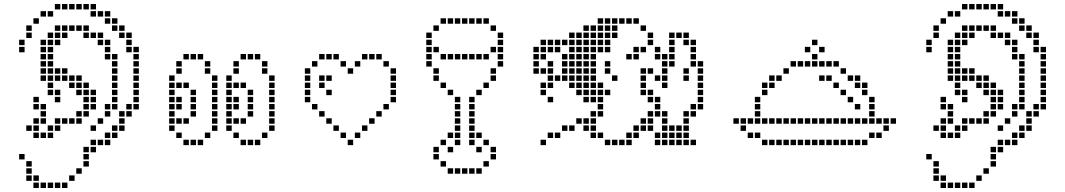

<svg xmlns="http://www.w3.org/2000/svg" viewBox="-20 -730 5326 960"><path d="M75.7 40V67.1H102.9V40ZM111.4 75.7V102.9H138.6V75.7ZM111.4 111.4V138.6H138.6V111.4ZM111.4 147.1V174.3H138.6V147.1ZM147.1 147.1V174.3H174.3V147.1ZM147.1 182.9V210H174.3V182.9ZM218.6 182.9V210H245.7V182.9ZM254.3 182.9V210H281.4V182.9ZM290 182.9V210H317.1V182.9ZM182.9 182.9V210H210V182.9ZM325.7 147.1V174.3H352.9V147.1ZM361.4 111.4V138.6H388.6V111.4ZM397.1 75.7V102.9H424.3V75.7ZM397.1 40V67.1H424.3V40ZM397.1 4.3V31.4H424.3V4.3ZM432.9 4.3V31.4H460V4.3ZM432.9 -31.4V-4.3H460V-31.4ZM468.6 -31.4V-4.3H495.7V-31.4ZM504.3 -31.4V-4.3H531.4V-31.4ZM504.3 -67.1V-40H531.4V-67.1ZM540 -67.1V-40H567.1V-67.1ZM540 -102.9V-75.7H567.1V-102.9ZM575.7 -102.9V-75.7H602.9V-102.9ZM575.7 -138.6V-111.4H602.9V-138.6ZM575.7 -174.3V-147.1H602.9V-174.3ZM611.4 -174.3V-147.1H638.6V-174.3ZM611.4 -210V-182.9H638.6V-210ZM647.1 -210V-182.9H674.3V-210ZM647.1 -245.7V-218.6H674.3V-245.7ZM647.1 -281.4V-254.3H674.3V-281.4ZM647.1 -317.1V-290H674.3V-317.1ZM647.1 -352.9V-325.7H674.3V-352.9ZM647.1 -388.6V-361.4H674.3V-388.6ZM647.1 -424.3V-397.1H674.3V-424.3ZM647.1 -460V-432.9H674.3V-460ZM647.1 -495.7V-468.6H674.3V-495.7ZM611.4 -495.7V-468.6H638.6V-495.7ZM611.4 -531.4V-504.3H638.6V-531.4ZM611.4 -567.1V-540H638.6V-567.1ZM575.7 -567.1V-540H602.9V-567.1ZM575.7 -602.9V-575.7H602.9V-602.9ZM540 -602.9V-575.7H567.1V-602.9ZM540 -638.6V-611.4H567.1V-638.6ZM504.3 -638.6V-611.4H531.4V-638.6ZM504.3 -674.3V-647.1H531.4V-674.3ZM468.6 -674.3V-647.1H495.7V-674.3ZM432.9 -674.3V-647.1H460V-674.3ZM432.9 -710V-682.9H460V-710ZM397.1 -710V-682.9H424.3V-710ZM361.4 -710V-682.9H388.6V-710ZM325.7 -710V-682.9H352.9V-710ZM290 -710V-682.9H317.1V-710ZM254.3 -710V-682.9H281.4V-710ZM218.6 -674.3V-647.1H245.7V-674.3ZM182.9 -674.3V-647.1H210V-674.3ZM147.1 -638.6V-611.4H174.3V-638.6ZM111.4 -602.9V-575.7H138.6V-602.9ZM111.4 -567.1V-540H138.6V-567.1ZM75.7 -531.4V-504.3H102.9V-531.4ZM75.7 -495.7V-468.6H102.9V-495.7ZM147.1 -245.7V-218.6H174.3V-245.7ZM147.1 -210V-182.9H174.3V-210ZM182.9 -210V-182.9H210V-210ZM182.9 -174.3V-147.1H210V-174.3ZM182.9 -138.6V-111.4H210V-138.6ZM147.1 -138.6V-111.4H174.3V-138.6ZM147.1 -102.9V-75.7H174.3V-102.9ZM111.4 -102.9V-75.7H138.6V-102.9ZM147.1 -67.1V-40H174.3V-67.1ZM182.9 -67.1V-40H210V-67.1ZM218.6 -67.1V-40H245.7V-67.1ZM218.6 -102.9V-75.7H245.7V-102.9ZM254.3 -102.9V-75.7H281.4V-102.9ZM254.3 -138.6V-111.4H281.4V-138.6ZM290 -138.6V-111.4H317.1V-138.6ZM325.7 -138.6V-111.4H352.9V-138.6ZM361.4 -138.6V-111.4H388.6V-138.6ZM361.4 -174.3V-147.1H388.6V-174.3ZM397.1 -174.3V-147.1H424.3V-174.3ZM397.1 -210V-182.9H424.3V-210ZM432.9 -210V-182.9H460V-210ZM432.9 -245.7V-218.6H460V-245.7ZM432.9 -281.4V-254.3H460V-281.4ZM397.1 -245.7V-218.6H424.3V-245.7ZM397.1 -281.4V-254.3H424.3V-281.4ZM397.1 -317.1V-290H424.3V-317.1ZM361.4 -352.9V-325.7H388.6V-352.9ZM361.4 -317.1V-290H388.6V-317.1ZM361.4 -281.4V-254.3H388.6V-281.4ZM325.7 -317.1V-290H352.9V-317.1ZM325.7 -352.9V-325.7H352.9V-352.9ZM290 -352.9V-325.7H317.1V-352.9ZM290 -388.6V-361.4H317.1V-388.6ZM254.3 -352.9V-325.7H281.4V-352.9ZM254.3 -388.6V-361.4H281.4V-388.6ZM218.6 -388.6V-361.4H245.7V-388.6ZM218.6 -352.9V-325.7H245.7V-352.9ZM218.6 -317.1V-290H245.7V-317.1ZM218.6 -281.4V-254.3H245.7V-281.4ZM254.3 -281.4V-254.3H281.4V-281.4ZM254.3 -245.7V-218.6H281.4V-245.7ZM182.9 -352.9V-325.7H210V-352.9ZM182.9 -388.6V-361.4H210V-388.6ZM182.9 -424.3V-397.1H210V-424.3ZM182.9 -460V-432.9H210V-460ZM182.9 -495.7V-468.6H210V-495.7ZM182.9 -531.4V-504.3H210V-531.4ZM218.6 -531.4V-504.3H245.7V-531.4ZM254.3 -531.4V-504.3H281.4V-531.4ZM218.6 -495.7V-468.6H245.7V-495.7ZM218.6 -460V-432.9H245.7V-460ZM218.6 -424.3V-397.1H245.7V-424.3ZM218.6 -567.1V-540H245.7V-567.1ZM254.3 -567.1V-540H281.4V-567.1ZM290 -567.1V-540H317.1V-567.1ZM254.3 -602.9V-575.7H281.4V-602.9ZM290 -602.9V-575.7H317.1V-602.9ZM325.7 -602.9V-575.7H352.9V-602.9ZM361.4 -602.9V-575.7H388.6V-602.9ZM397.1 -602.9V-575.7H424.3V-602.9ZM397.1 -567.1V-540H424.3V-567.1ZM432.9 -567.1V-540H460V-567.1ZM468.6 -567.1V-540H495.7V-567.1ZM468.6 -531.4V-504.3H495.7V-531.4ZM504.3 -531.4V-504.3H531.4V-531.4ZM504.3 -495.7V-468.6H531.4V-495.7ZM504.3 -460V-432.9H531.4V-460ZM540 -460V-432.9H567.1V-460ZM540 -424.3V-397.1H567.1V-424.3ZM540 -388.6V-361.4H567.1V-388.6ZM540 -352.9V-325.7H567.1V-352.9ZM540 -317.1V-290H567.1V-317.1ZM540 -281.4V-254.3H567.1V-281.4ZM540 -245.7V-218.6H567.1V-245.7ZM540 -210V-182.9H567.1V-210ZM504.3 -174.3V-147.1H531.4V-174.3ZM504.3 -210V-182.9H531.4V-210ZM468.6 -138.6V-111.4H495.7V-138.6ZM432.9 -102.9V-75.7H460V-102.9Z M932.9 -31.4V-4.3H960V-31.4ZM968.6 -31.4V-4.3H995.7V-31.4ZM825.7 -138.6V-111.4H852.9V-138.6ZM825.7 -174.3V-147.1H852.9V-174.3ZM825.7 -210V-182.9H852.9V-210ZM825.7 -245.7V-218.6H852.9V-245.7ZM825.7 -281.4V-254.3H852.9V-281.4ZM825.7 -317.1V-290H852.9V-317.1ZM897.1 -31.4V-4.3H924.3V-31.4ZM861.4 -67.1V-40H888.6V-67.1ZM825.7 -102.9V-75.7H852.9V-102.9ZM1004.3 -67.1V-40H1031.4V-67.1ZM1040 -102.9V-75.7H1067.1V-102.9ZM825.7 -352.9V-325.7H852.9V-352.9ZM861.4 -388.6V-361.4H888.6V-388.6ZM861.4 -424.3V-397.1H888.6V-424.3ZM897.1 -460V-432.9H924.3V-460ZM932.9 -460V-432.9H960V-460ZM968.6 -460V-432.9H995.7V-460ZM1004.3 -424.3V-397.1H1031.4V-424.3ZM861.4 -317.1V-290H888.6V-317.1ZM897.1 -317.1V-290H924.3V-317.1ZM932.9 -281.4V-254.3H960V-281.4ZM932.9 -174.3V-147.1H960V-174.3ZM897.1 -138.6V-111.4H924.3V-138.6ZM861.4 -138.6V-111.4H888.6V-138.6ZM861.4 -245.7V-218.6H888.6V-245.7ZM861.4 -210V-182.9H888.6V-210ZM1218.6 -31.4V-4.3H1245.7V-31.4ZM1254.3 -31.4V-4.3H1281.4V-31.4ZM1111.4 -138.6V-111.4H1138.6V-138.6ZM1111.4 -174.3V-147.1H1138.6V-174.3ZM1111.4 -210V-182.9H1138.6V-210ZM1111.4 -245.7V-218.6H1138.6V-245.7ZM1111.4 -281.4V-254.3H1138.6V-281.4ZM1111.4 -317.1V-290H1138.6V-317.1ZM1182.9 -31.4V-4.3H1210V-31.4ZM1147.1 -67.1V-40H1174.3V-67.1ZM1111.4 -102.9V-75.7H1138.6V-102.9ZM1290 -67.1V-40H1317.1V-67.1ZM1111.4 -352.9V-325.7H1138.6V-352.9ZM1147.1 -388.6V-361.4H1174.3V-388.6ZM1147.1 -424.3V-397.1H1174.3V-424.3ZM1182.9 -460V-432.9H1210V-460ZM1218.6 -460V-432.9H1245.7V-460ZM1254.3 -460V-432.9H1281.4V-460ZM1290 -424.3V-397.1H1317.1V-424.3ZM1147.1 -317.1V-290H1174.3V-317.1ZM1182.9 -317.1V-290H1210V-317.1ZM1218.6 -281.4V-254.3H1245.7V-281.4ZM1218.6 -174.3V-147.1H1245.7V-174.3ZM1182.9 -138.6V-111.4H1210V-138.6ZM1147.1 -138.6V-111.4H1174.3V-138.6ZM1147.1 -245.7V-218.6H1174.3V-245.7ZM1147.1 -210V-182.9H1174.3V-210ZM932.9 -245.7V-218.6H960V-245.7ZM932.9 -210V-182.9H960V-210ZM1218.6 -245.7V-218.6H1245.7V-245.7ZM1218.6 -210V-182.9H1245.7V-210ZM1004.3 -388.6V-361.4H1031.4V-388.6ZM1040 -352.9V-325.7H1067.1V-352.9ZM1040 -317.1V-290H1067.1V-317.1ZM1040 -281.4V-254.3H1067.1V-281.4ZM1040 -245.7V-218.6H1067.1V-245.7ZM1040 -210V-182.9H1067.1V-210ZM1040 -174.3V-147.1H1067.1V-174.3ZM1040 -138.6V-111.4H1067.1V-138.6ZM1290 -388.6V-361.4H1317.1V-388.6ZM1325.7 -352.9V-325.7H1352.9V-352.9ZM1325.7 -317.1V-290H1352.9V-317.1ZM1325.7 -281.4V-254.3H1352.9V-281.4ZM1325.7 -210V-182.9H1352.9V-210ZM1325.7 -174.3V-147.1H1352.9V-174.3ZM1325.7 -138.6V-111.4H1352.9V-138.6ZM1325.7 -245.7V-218.6H1352.9V-245.7ZM1325.7 -102.9V-75.7H1352.9V-102.9Z M1718.6 -31.4V-4.3H1745.7V-31.4ZM1682.9 -67.1V-40H1710V-67.1ZM1647.1 -102.9V-75.7H1674.3V-102.9ZM1611.4 -138.6V-111.4H1638.6V-138.6ZM1575.7 -174.3V-147.1H1602.9V-174.3ZM1504.3 -245.7V-218.6H1531.4V-245.7ZM1540 -210V-182.9H1567.1V-210ZM1504.3 -281.4V-254.3H1531.4V-281.4ZM1504.3 -317.1V-290H1531.4V-317.1ZM1504.3 -352.9V-325.7H1531.4V-352.9ZM1504.3 -388.6V-361.4H1531.4V-388.6ZM1540 -424.3V-397.1H1567.1V-424.3ZM1575.7 -460V-432.9H1602.9V-460ZM1611.4 -460V-432.9H1638.6V-460ZM1647.1 -460V-432.9H1674.3V-460ZM1682.9 -424.3V-397.1H1710V-424.3ZM1718.6 -388.6V-361.4H1745.7V-388.6ZM1754.3 -424.3V-397.1H1781.4V-424.3ZM1790 -460V-432.9H1817.1V-460ZM1825.7 -460V-432.9H1852.9V-460ZM1861.4 -460V-432.9H1888.6V-460ZM1897.1 -424.3V-397.1H1924.3V-424.3ZM1932.9 -388.6V-361.4H1960V-388.6ZM1932.9 -352.9V-325.7H1960V-352.9ZM1932.9 -317.1V-290H1960V-317.1ZM1932.9 -281.4V-254.3H1960V-281.4ZM1932.9 -245.7V-218.6H1960V-245.7ZM1897.1 -210V-182.9H1924.3V-210ZM1861.4 -174.3V-147.1H1888.6V-174.3ZM1825.7 -138.6V-111.4H1852.9V-138.6ZM1790 -102.9V-75.7H1817.1V-102.9ZM1754.3 -67.1V-40H1781.4V-67.1ZM1575.7 -317.1V-290H1602.9V-317.1ZM1575.7 -352.9V-325.7H1602.9V-352.9ZM1611.4 -352.9V-325.7H1638.6V-352.9ZM1611.4 -281.4V-254.3H1638.6V-281.4Z M2218.6 111.4V138.6H2245.7V111.4ZM2254.3 111.4V138.6H2281.4V111.4ZM2290 111.4V138.6H2317.1V111.4ZM2325.7 111.4V138.6H2352.9V111.4ZM2361.4 111.4V138.6H2388.6V111.4ZM2397.1 75.7V102.9H2424.3V75.7ZM2432.9 40V67.1H2460V40ZM2432.9 4.3V31.4H2460V4.3ZM2182.9 75.7V102.9H2210V75.7ZM2147.1 40V67.1H2174.3V40ZM2147.1 4.3V31.4H2174.3V4.3ZM2361.4 4.3V31.4H2388.6V4.3ZM2218.6 4.3V31.4H2245.7V4.3ZM2182.9 -31.4V-4.3H2210V-31.4ZM2218.6 -67.1V-40H2245.7V-67.1ZM2254.3 -67.1V-40H2281.4V-67.1ZM2254.3 -31.4V-4.3H2281.4V-31.4ZM2254.3 -102.9V-75.7H2281.4V-102.9ZM2254.3 -138.6V-111.4H2281.4V-138.6ZM2254.3 -174.3V-147.1H2281.4V-174.3ZM2254.3 -210V-182.9H2281.4V-210ZM2254.3 -245.7V-218.6H2281.4V-245.7ZM2325.7 -245.7V-218.6H2352.9V-245.7ZM2325.7 -210V-182.9H2352.9V-210ZM2325.7 -174.3V-147.1H2352.9V-174.3ZM2325.7 -138.6V-111.4H2352.9V-138.6ZM2325.7 -102.9V-75.7H2352.9V-102.9ZM2325.7 -67.1V-40H2352.9V-67.1ZM2325.7 -31.4V-4.3H2352.9V-31.4ZM2361.4 -67.1V-40H2388.6V-67.1ZM2397.1 -31.4V-4.3H2424.3V-31.4ZM2361.4 -281.4V-254.3H2388.6V-281.4ZM2397.1 -317.1V-290H2424.3V-317.1ZM2432.9 -352.9V-325.7H2460V-352.9ZM2432.9 -388.6V-361.4H2460V-388.6ZM2468.6 -424.3V-397.1H2495.7V-424.3ZM2468.6 -460V-432.9H2495.7V-460ZM2468.6 -495.7V-468.6H2495.7V-495.7ZM2468.6 -531.4V-504.3H2495.7V-531.4ZM2468.6 -567.1V-540H2495.7V-567.1ZM2218.6 -281.4V-254.3H2245.7V-281.4ZM2182.9 -317.1V-290H2210V-317.1ZM2147.1 -352.9V-325.7H2174.3V-352.9ZM2147.1 -388.6V-361.4H2174.3V-388.6ZM2111.4 -424.3V-397.1H2138.6V-424.3ZM2111.4 -460V-432.9H2138.6V-460ZM2111.4 -495.7V-468.6H2138.6V-495.7ZM2111.4 -531.4V-504.3H2138.6V-531.4ZM2111.4 -567.1V-540H2138.6V-567.1ZM2147.1 -602.9V-575.7H2174.3V-602.9ZM2147.1 -495.7V-468.6H2174.3V-495.7ZM2182.9 -460V-432.9H2210V-460ZM2218.6 -460V-432.9H2245.7V-460ZM2254.3 -460V-432.9H2281.4V-460ZM2290 -460V-432.9H2317.1V-460ZM2325.7 -460V-432.9H2352.9V-460ZM2361.4 -460V-432.9H2388.6V-460ZM2397.1 -460V-432.9H2424.3V-460ZM2432.9 -495.7V-468.6H2460V-495.7ZM2432.9 -602.9V-575.7H2460V-602.9ZM2397.1 -638.6V-611.4H2424.3V-638.6ZM2361.4 -638.6V-611.4H2388.6V-638.6ZM2325.7 -638.6V-611.4H2352.9V-638.6ZM2290 -638.6V-611.4H2317.1V-638.6ZM2254.3 -638.6V-611.4H2281.4V-638.6ZM2218.6 -638.6V-611.4H2245.7V-638.6ZM2182.9 -638.6V-611.4H2210V-638.6Z M2682.9 -31.4V-4.3H2710V-31.4ZM2718.6 -67.1V-40H2745.7V-67.1ZM2754.3 -67.1V-40H2781.4V-67.1ZM2790 -102.9V-75.7H2817.1V-102.9ZM2825.7 -102.9V-75.7H2852.9V-102.9ZM2861.4 -138.6V-111.4H2888.6V-138.6ZM2897.1 -138.6V-111.4H2924.3V-138.6ZM2932.9 -138.6V-111.4H2960V-138.6ZM2897.1 -102.9V-75.7H2924.3V-102.9ZM2932.9 -102.9V-75.7H2960V-102.9ZM2932.9 -67.1V-40H2960V-67.1ZM2968.6 -67.1V-40H2995.7V-67.1ZM3004.3 -31.4V-4.3H3031.4V-31.4ZM3040 -31.4V-4.3H3067.1V-31.4ZM3075.7 -31.4V-4.3H3102.9V-31.4ZM3111.4 -31.4V-4.3H3138.6V-31.4ZM3111.4 -67.1V-40H3138.6V-67.1ZM3147.1 -67.1V-40H3174.3V-67.1ZM3147.1 -102.9V-75.7H3174.3V-102.9ZM3182.9 -102.9V-75.7H3210V-102.9ZM3218.6 -102.9V-75.7H3245.7V-102.9ZM3182.9 -138.6V-111.4H3210V-138.6ZM3325.7 -424.3V-397.1H3352.9V-424.3ZM3218.6 -531.4V-504.3H3245.7V-531.4ZM3218.6 -567.1V-540H3245.7V-567.1ZM3182.9 -602.9V-575.7H3210V-602.9ZM3147.1 -638.6V-611.4H3174.3V-638.6ZM3111.4 -638.6V-611.4H3138.6V-638.6ZM3075.7 -638.6V-611.4H3102.9V-638.6ZM3040 -638.6V-611.4H3067.1V-638.6ZM3004.3 -638.6V-611.4H3031.4V-638.6ZM2968.6 -638.6V-611.4H2995.7V-638.6ZM3182.9 -495.7V-468.6H3210V-495.7ZM3147.1 -495.7V-468.6H3174.3V-495.7ZM3147.1 -460V-432.9H3174.3V-460ZM3111.4 -460V-432.9H3138.6V-460ZM3004.3 -388.6V-361.4H3031.4V-388.6ZM3040 -352.9V-325.7H3067.1V-352.9ZM3004.3 -281.4V-254.3H3031.4V-281.4ZM2968.6 -281.4V-254.3H2995.7V-281.4ZM2932.9 -281.4V-254.3H2960V-281.4ZM2897.1 -281.4V-254.3H2924.3V-281.4ZM2861.4 -281.4V-254.3H2888.6V-281.4ZM2897.1 -245.7V-218.6H2924.3V-245.7ZM2932.9 -245.7V-218.6H2960V-245.7ZM2968.6 -245.7V-218.6H2995.7V-245.7ZM2968.6 -210V-182.9H2995.7V-210ZM2968.6 -174.3V-147.1H2995.7V-174.3ZM2932.9 -174.3V-147.1H2960V-174.3ZM2718.6 -245.7V-218.6H2745.7V-245.7ZM2682.9 -317.1V-290H2710V-317.1ZM2682.9 -281.4V-254.3H2710V-281.4ZM2718.6 -317.1V-290H2745.7V-317.1ZM2718.6 -352.9V-325.7H2745.7V-352.9ZM2718.6 -388.6V-361.4H2745.7V-388.6ZM2718.6 -424.3V-397.1H2745.7V-424.3ZM2682.9 -388.6V-361.4H2710V-388.6ZM2647.1 -388.6V-361.4H2674.3V-388.6ZM2647.1 -424.3V-397.1H2674.3V-424.3ZM2647.1 -460V-432.9H2674.3V-460ZM2647.1 -495.7V-468.6H2674.3V-495.7ZM2682.9 -495.7V-468.6H2710V-495.7ZM2682.9 -460V-432.9H2710V-460ZM2682.9 -531.4V-504.3H2710V-531.4ZM2718.6 -531.4V-504.3H2745.7V-531.4ZM2754.3 -531.4V-504.3H2781.4V-531.4ZM2790 -531.4V-504.3H2817.1V-531.4ZM2718.6 -495.7V-468.6H2745.7V-495.7ZM2754.3 -495.7V-468.6H2781.4V-495.7ZM2790 -460V-432.9H2817.1V-460ZM2790 -424.3V-397.1H2817.1V-424.3ZM2790 -388.6V-361.4H2817.1V-388.6ZM2790 -352.9V-325.7H2817.1V-352.9ZM2754.3 -352.9V-325.7H2781.4V-352.9ZM2825.7 -352.9V-325.7H2852.9V-352.9ZM2861.4 -352.9V-325.7H2888.6V-352.9ZM2897.1 -352.9V-325.7H2924.3V-352.9ZM2932.9 -352.9V-325.7H2960V-352.9ZM2825.7 -317.1V-290H2852.9V-317.1ZM2861.4 -317.1V-290H2888.6V-317.1ZM2897.1 -317.1V-290H2924.3V-317.1ZM2932.9 -317.1V-290H2960V-317.1ZM2968.6 -317.1V-290H2995.7V-317.1ZM2932.9 -388.6V-361.4H2960V-388.6ZM2897.1 -388.6V-361.4H2924.3V-388.6ZM2861.4 -388.6V-361.4H2888.6V-388.6ZM2825.7 -388.6V-361.4H2852.9V-388.6ZM2825.7 -424.3V-397.1H2852.9V-424.3ZM2861.4 -424.3V-397.1H2888.6V-424.3ZM2897.1 -424.3V-397.1H2924.3V-424.3ZM2932.9 -424.3V-397.1H2960V-424.3ZM2932.9 -460V-432.9H2960V-460ZM2932.9 -495.7V-468.6H2960V-495.7ZM2932.9 -531.4V-504.3H2960V-531.4ZM2932.9 -567.1V-540H2960V-567.1ZM2897.1 -567.1V-540H2924.3V-567.1ZM2897.1 -602.9V-575.7H2924.3V-602.9ZM2897.1 -531.4V-504.3H2924.3V-531.4ZM2897.1 -495.7V-468.6H2924.3V-495.7ZM2897.1 -460V-432.9H2924.3V-460ZM2861.4 -460V-432.9H2888.6V-460ZM2825.7 -460V-432.9H2852.9V-460ZM2825.7 -495.7V-468.6H2852.9V-495.7ZM2825.7 -531.4V-504.3H2852.9V-531.4ZM2825.7 -567.1V-540H2852.9V-567.1ZM2861.4 -567.1V-540H2888.6V-567.1ZM2861.4 -531.4V-504.3H2888.6V-531.4ZM2861.4 -495.7V-468.6H2888.6V-495.7ZM2932.9 -602.9V-575.7H2960V-602.9ZM2968.6 -602.9V-575.7H2995.7V-602.9ZM3004.3 -602.9V-575.7H3031.4V-602.9ZM3040 -602.9V-575.7H3067.1V-602.9ZM3040 -567.1V-540H3067.1V-567.1ZM3004.3 -567.1V-540H3031.4V-567.1ZM2968.6 -567.1V-540H2995.7V-567.1ZM2968.6 -531.4V-504.3H2995.7V-531.4ZM2968.6 -495.7V-468.6H2995.7V-495.7ZM3004.3 -495.7V-468.6H3031.4V-495.7ZM3004.3 -531.4V-504.3H3031.4V-531.4ZM3432.9 -31.4V-4.3H3460V-31.4ZM3397.1 -31.4V-4.3H3424.3V-31.4ZM3361.4 -31.4V-4.3H3388.6V-31.4ZM3325.7 -31.4V-4.3H3352.9V-31.4ZM3290 -31.4V-4.3H3317.1V-31.4ZM3254.3 -31.4V-4.3H3281.4V-31.4ZM3290 -67.1V-40H3317.1V-67.1ZM3325.7 -67.1V-40H3352.9V-67.1ZM3361.4 -67.1V-40H3388.6V-67.1ZM3397.1 -67.1V-40H3424.3V-67.1ZM3361.4 -102.9V-75.7H3388.6V-102.9ZM3325.7 -102.9V-75.7H3352.9V-102.9ZM3290 -102.9V-75.7H3317.1V-102.9ZM3290 -138.6V-111.4H3317.1V-138.6ZM3397.1 -102.9V-75.7H3424.3V-102.9ZM3397.1 -138.6V-111.4H3424.3V-138.6ZM3397.1 -174.3V-147.1H3424.3V-174.3ZM3432.9 -174.3V-147.1H3460V-174.3ZM3432.9 -210V-182.9H3460V-210ZM3468.6 -245.7V-218.6H3495.7V-245.7ZM3468.6 -281.4V-254.3H3495.7V-281.4ZM3468.6 -317.1V-290H3495.7V-317.1ZM3468.6 -352.9V-325.7H3495.7V-352.9ZM3468.6 -388.6V-361.4H3495.7V-388.6ZM3468.6 -424.3V-397.1H3495.7V-424.3ZM3432.9 -424.3V-397.1H3460V-424.3ZM3432.9 -460V-432.9H3460V-460ZM3432.9 -495.7V-468.6H3460V-495.7ZM3432.9 -531.4V-504.3H3460V-531.4ZM3397.1 -531.4V-504.3H3424.3V-531.4ZM3361.4 -567.1V-540H3388.6V-567.1ZM3325.7 -567.1V-540H3352.9V-567.1ZM3325.7 -531.4V-504.3H3352.9V-531.4ZM3325.7 -495.7V-468.6H3352.9V-495.7ZM3290 -424.3V-397.1H3317.1V-424.3ZM3290 -388.6V-361.4H3317.1V-388.6ZM3290 -352.9V-325.7H3317.1V-352.9ZM3290 -317.1V-290H3317.1V-317.1ZM3218.6 -281.4V-254.3H3245.7V-281.4ZM3218.6 -245.7V-218.6H3245.7V-245.7ZM3254.3 -245.7V-218.6H3281.4V-245.7ZM3290 -460V-432.9H3317.1V-460ZM3254.3 -67.1V-40H3281.4V-67.1ZM3325.7 -460V-432.9H3352.9V-460ZM3397.1 -567.1V-540H3424.3V-567.1ZM3468.6 -210V-182.9H3495.7V-210ZM3254.3 -460V-432.9H3281.4V-460ZM3254.3 -495.7V-468.6H3281.4V-495.7ZM3182.9 -317.1V-290H3210V-317.1ZM3182.9 -388.6V-361.4H3210V-388.6ZM3182.9 -352.9V-325.7H3210V-352.9ZM3218.6 -388.6V-361.4H3245.7V-388.6ZM3254.3 -352.9V-325.7H3281.4V-352.9ZM3182.9 -281.4V-254.3H3210V-281.4ZM3397.1 -388.6V-361.4H3424.3V-388.6ZM3397.1 -352.9V-325.7H3424.3V-352.9ZM3254.3 -210V-182.9H3281.4V-210ZM3254.3 -174.3V-147.1H3281.4V-174.3ZM3290 -174.3V-147.1H3317.1V-174.3ZM3218.6 -174.3V-147.1H3245.7V-174.3ZM3218.6 -138.6V-111.4H3245.7V-138.6ZM3004.3 -424.3V-397.1H3031.4V-424.3Z M3790 -31.4V-4.3H3817.1V-31.4ZM3825.7 -31.4V-4.3H3852.9V-31.4ZM3861.4 -31.4V-4.3H3888.6V-31.4ZM3897.1 -31.4V-4.3H3924.3V-31.4ZM3968.6 -31.4V-4.3H3995.7V-31.4ZM4111.4 -31.4V-4.3H4138.6V-31.4ZM4182.9 -31.4V-4.3H4210V-31.4ZM4218.6 -31.4V-4.3H4245.7V-31.4ZM4290 -31.4V-4.3H4317.1V-31.4ZM4254.3 -31.4V-4.3H4281.4V-31.4ZM4147.1 -31.4V-4.3H4174.3V-31.4ZM3932.9 -31.4V-4.3H3960V-31.4ZM4075.7 -31.4V-4.3H4102.9V-31.4ZM4361.4 -67.1V-40H4388.6V-67.1ZM4325.7 -67.1V-40H4352.9V-67.1ZM3754.3 -67.1V-40H3781.4V-67.1ZM3718.6 -67.1V-40H3745.7V-67.1ZM3682.9 -102.9V-75.7H3710V-102.9ZM4397.1 -102.9V-75.7H4424.3V-102.9ZM4432.9 -138.6V-111.4H4460V-138.6ZM4397.1 -138.6V-111.4H4424.3V-138.6ZM4361.4 -138.6V-111.4H4388.6V-138.6ZM4254.3 -138.6V-111.4H4281.4V-138.6ZM4218.6 -138.6V-111.4H4245.7V-138.6ZM4182.9 -138.6V-111.4H4210V-138.6ZM4147.1 -138.6V-111.4H4174.3V-138.6ZM4111.4 -138.6V-111.4H4138.6V-138.6ZM4075.7 -138.6V-111.4H4102.9V-138.6ZM3968.6 -138.6V-111.4H3995.7V-138.6ZM3932.9 -138.6V-111.4H3960V-138.6ZM3897.1 -138.6V-111.4H3924.3V-138.6ZM3861.4 -138.6V-111.4H3888.6V-138.6ZM3825.7 -138.6V-111.4H3852.9V-138.6ZM3790 -138.6V-111.4H3817.1V-138.6ZM3754.3 -138.6V-111.4H3781.4V-138.6ZM3718.6 -138.6V-111.4H3745.7V-138.6ZM3682.9 -138.6V-111.4H3710V-138.6ZM3647.1 -138.6V-111.4H3674.3V-138.6ZM4290 -138.6V-111.4H4317.1V-138.6ZM4325.7 -138.6V-111.4H4352.9V-138.6ZM3754.3 -174.3V-147.1H3781.4V-174.3ZM3754.3 -210V-182.9H3781.4V-210ZM3754.3 -245.7V-218.6H3781.4V-245.7ZM3790 -281.4V-254.3H3817.1V-281.4ZM3790 -317.1V-290H3817.1V-317.1ZM3825.7 -317.1V-290H3852.9V-317.1ZM3825.7 -352.9V-325.7H3852.9V-352.9ZM3861.4 -352.9V-325.7H3888.6V-352.9ZM3897.1 -388.6V-361.4H3924.3V-388.6ZM3932.9 -424.3V-397.1H3960V-424.3ZM3968.6 -424.3V-397.1H3995.7V-424.3ZM4075.7 -424.3V-397.1H4102.9V-424.3ZM4111.4 -424.3V-397.1H4138.6V-424.3ZM4147.1 -424.3V-397.1H4174.3V-424.3ZM4182.9 -388.6V-361.4H4210V-388.6ZM4218.6 -352.9V-325.7H4245.7V-352.9ZM4254.3 -352.9V-325.7H4281.4V-352.9ZM4254.3 -317.1V-290H4281.4V-317.1ZM4290 -317.1V-290H4317.1V-317.1ZM4290 -281.4V-254.3H4317.1V-281.4ZM4325.7 -245.7V-218.6H4352.9V-245.7ZM4325.7 -210V-182.9H4352.9V-210ZM4325.7 -174.3V-147.1H4352.9V-174.3ZM4004.3 -424.3V-397.1H4031.4V-424.3ZM4040 -424.3V-397.1H4067.1V-424.3ZM4004.3 -138.6V-111.4H4031.4V-138.6ZM4040 -138.6V-111.4H4067.1V-138.6ZM4004.3 -31.4V-4.3H4031.4V-31.4ZM4040 -31.4V-4.3H4067.1V-31.4ZM4040 -460V-432.9H4067.1V-460ZM4004.3 -495.7V-468.6H4031.4V-495.7ZM4040 -531.4V-504.3H4067.1V-531.4ZM4075.7 -495.7V-468.6H4102.9V-495.7ZM4075.7 -352.9V-325.7H4102.9V-352.9ZM4111.4 -352.9V-325.7H4138.6V-352.9ZM4147.1 -317.1V-290H4174.3V-317.1ZM4182.9 -281.4V-254.3H4210V-281.4ZM4218.6 -245.7V-218.6H4245.7V-245.7ZM4254.3 -210V-182.9H4281.4V-210Z M4611.4 40V67.1H4638.6V40ZM4647.1 75.7V102.9H4674.3V75.7ZM4647.1 111.4V138.6H4674.3V111.4ZM4647.1 147.1V174.3H4674.3V147.1ZM4682.9 147.1V174.3H4710V147.1ZM4682.9 182.9V210H4710V182.9ZM4754.3 182.9V210H4781.4V182.9ZM4790 182.9V210H4817.1V182.9ZM4825.7 182.9V210H4852.9V182.9ZM4718.6 182.9V210H4745.7V182.9ZM4861.4 147.1V174.3H4888.6V147.1ZM4897.1 111.4V138.6H4924.3V111.4ZM4932.9 75.7V102.9H4960V75.7ZM4932.9 40V67.1H4960V40ZM4932.9 4.3V31.4H4960V4.3ZM4968.6 4.3V31.4H4995.7V4.3ZM4968.6 -31.4V-4.3H4995.7V-31.4ZM5004.3 -31.4V-4.3H5031.4V-31.4ZM5040 -31.4V-4.3H5067.1V-31.4ZM5040 -67.1V-40H5067.1V-67.1ZM5075.7 -67.1V-40H5102.9V-67.1ZM5075.7 -102.9V-75.7H5102.9V-102.9ZM5111.4 -102.9V-75.7H5138.6V-102.9ZM5111.4 -138.6V-111.4H5138.6V-138.6ZM5111.4 -174.3V-147.1H5138.6V-174.3ZM5147.1 -174.3V-147.1H5174.3V-174.3ZM5147.1 -210V-182.9H5174.3V-210ZM5182.9 -210V-182.9H5210V-210ZM5182.9 -245.7V-218.6H5210V-245.7ZM5182.9 -281.4V-254.3H5210V-281.4ZM5182.9 -317.1V-290H5210V-317.1ZM5182.9 -352.9V-325.7H5210V-352.9ZM5182.9 -388.6V-361.4H5210V-388.6ZM5182.9 -424.3V-397.1H5210V-424.3ZM5182.9 -460V-432.9H5210V-460ZM5182.9 -495.7V-468.6H5210V-495.7ZM5147.1 -495.7V-468.6H5174.3V-495.7ZM5147.1 -531.4V-504.3H5174.3V-531.4ZM5147.1 -567.1V-540H5174.3V-567.1ZM5111.4 -567.1V-540H5138.6V-567.1ZM5111.4 -602.9V-575.7H5138.6V-602.9ZM5075.7 -602.9V-575.7H5102.9V-602.9ZM5075.7 -638.6V-611.4H5102.9V-638.6ZM5040 -638.6V-611.4H5067.1V-638.6ZM5040 -674.3V-647.1H5067.1V-674.3ZM5004.3 -674.3V-647.1H5031.4V-674.3ZM4968.6 -674.3V-647.1H4995.7V-674.3ZM4968.6 -710V-682.9H4995.7V-710ZM4932.9 -710V-682.9H4960V-710ZM4897.1 -710V-682.9H4924.3V-710ZM4861.4 -710V-682.9H4888.6V-710ZM4825.7 -710V-682.9H4852.9V-710ZM4790 -710V-682.9H4817.1V-710ZM4754.3 -674.3V-647.1H4781.4V-674.3ZM4718.6 -674.3V-647.1H4745.7V-674.3ZM4682.9 -638.6V-611.4H4710V-638.6ZM4647.1 -602.9V-575.7H4674.3V-602.9ZM4647.1 -567.1V-540H4674.3V-567.1ZM4611.4 -531.4V-504.3H4638.6V-531.4ZM4611.4 -495.7V-468.6H4638.6V-495.7ZM4682.9 -245.7V-218.6H4710V-245.7ZM4682.9 -210V-182.9H4710V-210ZM4718.6 -210V-182.9H4745.7V-210ZM4718.6 -174.3V-147.1H4745.7V-174.3ZM4718.6 -138.6V-111.4H4745.7V-138.6ZM4682.9 -138.6V-111.4H4710V-138.6ZM4682.9 -102.9V-75.7H4710V-102.9ZM4647.1 -102.9V-75.7H4674.3V-102.9ZM4682.9 -67.1V-40H4710V-67.1ZM4718.6 -67.1V-40H4745.7V-67.1ZM4754.3 -67.1V-40H4781.4V-67.1ZM4754.3 -102.9V-75.7H4781.4V-102.9ZM4790 -102.9V-75.7H4817.1V-102.9ZM4790 -138.6V-111.4H4817.1V-138.6ZM4825.7 -138.6V-111.4H4852.9V-138.6ZM4861.4 -138.6V-111.4H4888.6V-138.6ZM4897.1 -138.6V-111.4H4924.3V-138.6ZM4897.1 -174.3V-147.1H4924.3V-174.3ZM4932.9 -174.3V-147.1H4960V-174.3ZM4932.9 -210V-182.9H4960V-210ZM4968.6 -210V-182.9H4995.7V-210ZM4968.6 -245.7V-218.6H4995.7V-245.7ZM4968.6 -281.4V-254.3H4995.7V-281.4ZM4932.9 -245.7V-218.6H4960V-245.7ZM4932.9 -281.4V-254.3H4960V-281.4ZM4932.9 -317.1V-290H4960V-317.1ZM4897.1 -352.9V-325.7H4924.3V-352.9ZM4897.1 -317.1V-290H4924.3V-317.1ZM4897.1 -281.4V-254.3H4924.3V-281.4ZM4861.4 -317.1V-290H4888.6V-317.1ZM4861.4 -352.9V-325.7H4888.6V-352.9ZM4825.7 -352.9V-325.7H4852.9V-352.9ZM4825.7 -388.6V-361.4H4852.9V-388.6ZM4790 -352.9V-325.7H4817.1V-352.9ZM4790 -388.6V-361.4H4817.1V-388.6ZM4754.3 -388.6V-361.4H4781.4V-388.6ZM4754.3 -352.9V-325.7H4781.4V-352.9ZM4754.3 -317.1V-290H4781.4V-317.1ZM4754.3 -281.4V-254.3H4781.4V-281.4ZM4790 -281.4V-254.3H4817.1V-281.4ZM4790 -245.7V-218.6H4817.1V-245.7ZM4718.6 -352.9V-325.7H4745.7V-352.9ZM4718.6 -388.6V-361.4H4745.7V-388.6ZM4718.6 -424.3V-397.1H4745.7V-424.3ZM4718.6 -460V-432.9H4745.7V-460ZM4718.6 -495.7V-468.6H4745.7V-495.7ZM4718.6 -531.4V-504.3H4745.7V-531.4ZM4754.3 -531.4V-504.3H4781.4V-531.4ZM4790 -531.4V-504.3H4817.1V-531.4ZM4754.3 -495.7V-468.6H4781.4V-495.7ZM4754.3 -460V-432.9H4781.4V-460ZM4754.3 -424.3V-397.1H4781.4V-424.3ZM4754.3 -567.1V-540H4781.4V-567.1ZM4790 -567.1V-540H4817.1V-567.1ZM4825.7 -567.1V-540H4852.9V-567.1ZM4790 -602.9V-575.7H4817.1V-602.9ZM4825.7 -602.9V-575.7H4852.9V-602.9ZM4861.4 -602.9V-575.7H4888.6V-602.9ZM4897.1 -602.9V-575.7H4924.3V-602.9ZM4932.9 -602.9V-575.7H4960V-602.9ZM4932.9 -567.1V-540H4960V-567.1ZM4968.6 -567.1V-540H4995.7V-567.1ZM5004.3 -567.1V-540H5031.4V-567.1ZM5004.3 -531.4V-504.3H5031.4V-531.4ZM5040 -531.4V-504.3H5067.1V-531.4ZM5040 -495.7V-468.6H5067.1V-495.7ZM5040 -460V-432.9H5067.1V-460ZM5075.7 -460V-432.9H5102.9V-460ZM5075.7 -424.3V-397.1H5102.9V-424.3ZM5075.7 -388.6V-361.4H5102.9V-388.6ZM5075.7 -352.9V-325.7H5102.9V-352.9ZM5075.7 -317.1V-290H5102.9V-317.1ZM5075.7 -281.4V-254.3H5102.9V-281.4ZM5075.7 -245.7V-218.6H5102.9V-245.7ZM5075.7 -210V-182.9H5102.9V-210ZM5040 -174.3V-147.1H5067.1V-174.3ZM5040 -210V-182.9H5067.1V-210ZM5004.3 -138.6V-111.4H5031.4V-138.6ZM4968.6 -102.9V-75.7H4995.7V-102.9Z"/></svg>

Font: Gossip Icons Med Square
Style: Regular
Weight: 400
Designer: Deborah Khodanovich
Version: Version 1.001;Glyphs 3.3.1 (3343)